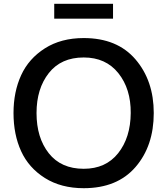

<svg xmlns="http://www.w3.org/2000/svg" viewBox="-20 -972 879 1009"><path d="M265 -874V-952H574V-874ZM420 17Q301 17 216 -36.5Q131 -90 91 -177.5Q51 -265 51 -378Q51 -489 91 -576.5Q131 -664 216 -718Q301 -772 420 -772Q596 -772 692 -660Q788 -548 788 -378Q788 -205 692 -94Q596 17 420 17ZM420 -85Q536 -85 601 -167Q666 -249 667 -378Q668 -505 602 -587.5Q536 -670 420 -670Q301 -670 236.5 -588Q172 -506 172 -378Q172 -248 236.5 -166.5Q301 -85 420 -85Z"/></svg>

Font: Biryani DemiBold
Style: Regular
Weight: 600
Designer: Dan Reynolds and Mathieu Réguer
Foundry: Dan Reynolds and Mathieu Réguer
Version: Version 1.003;PS 001.003;hotconv 1.0.70;makeotf.lib2.5.58329